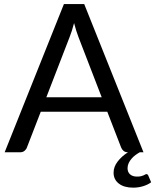

<svg xmlns="http://www.w3.org/2000/svg" viewBox="-20 -736 750 928"><path d="M471.5 -266H204L316.5 -557C323.8 -575 331 -597.5 338 -624.5C341.3 -611.5 344.8 -599.2 348.5 -587.8C352.2 -576.2 355.7 -566.2 359 -557.5ZM710.5 145 696.5 112C695.8 110.3 694.8 108.8 693.2 107.5C691.8 106.2 689.8 105.5 687.5 105.5C685.8 105.5 683.9 106.2 681.8 107.5C679.6 108.8 676.8 110.2 673.5 111.8C670.2 113.2 666 114.6 661 115.8C656 116.9 649.7 117.5 642 117.5C628 117.5 616.9 113.9 608.8 106.8C600.6 99.6 596.5 89.7 596.5 77C596.5 68.3 598.3 60.1 602 52.2C605.7 44.4 610.3 37.2 616 30.8C621.7 24.2 628 18.4 635 13.2C642 8.1 648.8 3.7 655.5 0H673.5L387 -716.5H289L2.5 0H77.5C85.8 0 92.8 -2.3 98.5 -7C104.2 -11.7 108 -17 110 -23L177 -196H498.5L565.5 -23C568.2 -16.3 572.2 -10.8 577.5 -6.5C582.8 -2.2 589.8 0 598.5 0C578.5 12.7 561.9 27.5 548.8 44.5C535.6 61.5 529 79.5 529 98.5C529 120.5 537.4 138.1 554.2 151.2C571.1 164.4 594.2 171 623.5 171C640.5 171 656.8 168.6 672.2 163.8C687.8 158.9 700.5 152.7 710.5 145Z"/></svg>

Font: LatoLatin
Style: Regular
Weight: 400
Designer: Lukasz Dziedzic with Adam Twardoch and Botio Nikoltchev
Foundry: tyPoland Lukasz Dziedzic
Version: Version 2.015; 2015-08-06; http://www.latofonts.com/